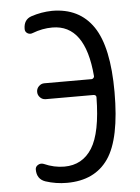

<svg xmlns="http://www.w3.org/2000/svg" viewBox="-53 -782 607 834"><g transform="rotate(-5 250.0 -365.0)"><path d="M200.2 -61.5Q279.3 -61.5 321.3 -128.4Q363.3 -195.3 365.2 -349.6Q365.2 -359.4 353.5 -360.4H144.5Q130.9 -360.4 120.6 -370.6Q110.4 -380.9 110.4 -395Q110.4 -409.2 120.6 -419.4Q130.9 -429.7 144.5 -429.7H351.6Q355.5 -429.7 359.4 -434.1Q363.3 -438.5 362.3 -442.4Q343.8 -668 200.2 -668Q156.2 -668 113.3 -651.4Q101.6 -646.5 90.8 -652.8Q80.1 -659.2 80.1 -671.9Q80.1 -712.9 114.3 -724.6Q158.2 -739.3 205.1 -740.2Q324.2 -740.2 384.8 -650.9Q445.3 -561.5 445.3 -365.2Q445.3 -162.1 386.2 -76.2Q327.1 9.8 205.1 9.8Q157.2 9.8 112.3 -4.9Q75.2 -17.6 75.2 -59.6Q75.2 -72.3 86.9 -79.1Q98.6 -85.9 111.3 -81.1Q155.3 -61.5 200.2 -61.5Z"/></g></svg>

Font: Rounded-X Mgen+ 2m regular
Style: Regular
Weight: 400
Designer: [Source Han Sans]
Ryoko NISHIZUKA  (kana & ideographs); Paul D. Hunt (Latin, Greek & Cyrillic); Wenlong ZHANG  (bopomofo
Version: Version 1.059.20150602